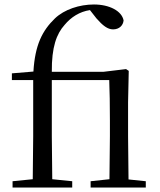

<svg xmlns="http://www.w3.org/2000/svg" viewBox="-20 -836 712 856"><path d="M467 0H630V-28L553 -36L551 -229V-380L554 -520L542 -528L442 -516H211C210 -626 232 -685 268 -725C297 -760 335 -784 381 -791L410 -754C438 -722 460 -705 484 -705C512 -705 529 -723 531 -745C523 -787 468 -816 399 -816C334 -816 267 -794 225 -754C169 -700 136 -636 129 -517L33 -509V-479H128V-229L126 -37L36 -28V0H302V-28L213 -37L211 -229V-479H467C469 -425 470 -373 470 -298V-229L468 -37L384 -28V0Z"/></svg>

Font: Harano Aji Mincho KR
Style: Regular
Weight: 400
Foundry: Masamichi Hosoda
Version: HaranoAjiMinchoKR-Regular version 20230610;ttx 4.39.4